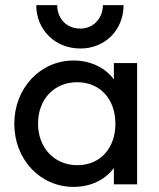

<svg xmlns="http://www.w3.org/2000/svg" viewBox="-20 -722 622 752"><path d="M268 10C336 10 392 -18 426 -64V0H517V-475H426V-411C392 -457 335 -485 268 -485C137 -485 36 -376 36 -237C36 -98 137 10 268 10ZM122 -702C122 -606 195 -532 295 -532C393 -532 464 -606 464 -702H383C383 -650 345 -610 295 -610C240 -610 204 -650 204 -702ZM129 -238C129 -333 192 -400 282 -400C372 -400 432 -334 432 -237C432 -141 372 -75 283 -75C193 -75 129 -143 129 -238Z"/></svg>

Font: MV Cash
Style: Regular
Weight: 400
Designer: Rodrigo Fuenzalida
Foundry: fragTYPE
Version: Version 1.100;Glyphs 3.1.2 (3151)